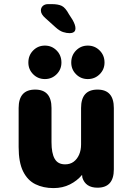

<svg xmlns="http://www.w3.org/2000/svg" viewBox="-20 -928 659 958"><path d="M155.5 -481Q237 -481 237 -389V-218.5Q237 -163.5 252.8 -135.8Q268.5 -108 305 -108Q330 -108 347.5 -121Q365 -134 374.8 -156.5Q384.5 -179 384.5 -207V-389Q384.5 -481 466.5 -481Q548 -481 548 -389V-83Q548 8.5 466.5 8.5Q407 8.5 391 -41.5L389.5 -55.5Q365 -26 328.8 -7.8Q292.5 10.5 247 10.5Q196 10.5 156.8 -8.8Q117.5 -28 95.2 -73Q73 -118 73 -194.5V-389Q73 -481 155.5 -481ZM204 -533.5Q169.5 -533.5 145.5 -557.5Q121.5 -581.5 121.5 -616Q121.5 -652 145.5 -676.2Q169.5 -700.5 204 -700.5Q238.5 -700.5 262.5 -676.2Q286.5 -652 286.5 -616Q286.5 -581.5 262.5 -557.5Q238.5 -533.5 204 -533.5ZM418 -533.5Q383.5 -533.5 359.5 -557.5Q335.5 -581.5 335.5 -616Q335.5 -652 359.5 -676.2Q383.5 -700.5 418 -700.5Q453 -700.5 477.2 -676.2Q501.5 -652 501.5 -616Q501.5 -581.5 477.2 -557.5Q453 -533.5 418 -533.5ZM328 -762.5Q312.5 -762.5 295 -768Q277.5 -773.5 257 -792L206 -838Q184 -857 184 -875.5Q184 -889.5 193.8 -898.5Q203.5 -907.5 221 -907.5H237Q270.5 -907.5 288.5 -898.5Q306.5 -889.5 324 -857L342 -829Q356.5 -803.5 356.5 -787Q356.5 -773 348 -767.8Q339.5 -762.5 328 -762.5Z"/></svg>

Font: Sono Monospace
Style: Bold
Weight: 700
Designer: Tyler Finck
Foundry: Tyler Finck
Version: Version 2.112